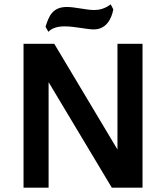

<svg xmlns="http://www.w3.org/2000/svg" viewBox="-20 -861 762 881"><path d="M493 0H634V-660H519V-175L229 -660H88V0H203V-484ZM500 -818 488 -841C461 -821 436 -815 412 -815C376 -815 325 -829 287 -829C221 -829 204 -787 189 -738L202 -715C220 -734 247 -740 277 -740C323 -740 379 -726 410 -726C468 -726 492 -775 500 -818Z"/></svg>

Font: Quattrocento Sans
Style: Bold
Weight: 700
Designer: Pablo Impallari
Foundry: Pablo Impallari, Igino Marini, Brenda Gallo
Version: Version 2.000